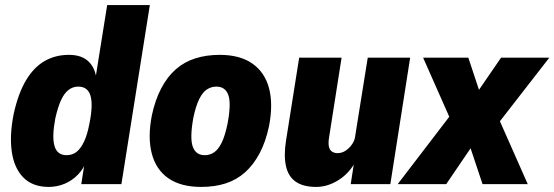

<svg xmlns="http://www.w3.org/2000/svg" viewBox="-20 -725 2183 756"><path d="M172 11Q109 11 72.5 -25.5Q36 -62 26.5 -127Q17 -192 34 -277Q52 -358 82.5 -409Q113 -460 155.5 -484.5Q198 -509 251 -509Q302 -509 329 -482.5Q356 -456 360 -411H355L402 -705H570L458 0H300L315 -95H322Q310 -61 286.5 -37Q263 -13 233.5 -1Q204 11 172 11ZM242 -114Q265 -114 281.5 -127Q298 -140 311 -167.5Q324 -195 332 -238Q347 -311 336.5 -347.5Q326 -384 288 -384Q267 -384 250 -371Q233 -358 220.5 -331Q208 -304 198 -260Q184 -187 194.5 -150.5Q205 -114 242 -114Z M772 11Q692 11 643 -23Q594 -57 577.5 -121Q561 -185 578 -271Q591 -332 615 -377.5Q639 -423 672 -452Q705 -481 748.5 -495Q792 -509 845 -509Q925 -509 974 -474.5Q1023 -440 1039.5 -377Q1056 -314 1039 -227Q1026 -166 1002 -121Q978 -76 945 -46.5Q912 -17 869 -3Q826 11 772 11ZM786 -114Q807 -114 823.5 -125.5Q840 -137 853 -163.5Q866 -190 876 -238Q891 -318 879 -351Q867 -384 832 -384Q812 -384 795 -373Q778 -362 764.5 -335Q751 -308 741 -260Q727 -181 739 -147.5Q751 -114 786 -114Z M1225 11Q1174 11 1144.5 -9.5Q1115 -30 1106 -71Q1097 -112 1106 -170L1158 -498H1325L1276 -186Q1272 -162 1275 -148Q1278 -134 1287.5 -128Q1297 -122 1309 -122Q1326 -122 1340.5 -131.5Q1355 -141 1366 -156.5Q1377 -172 1379 -192L1428 -498H1595L1517 0H1361L1375 -91H1381Q1356 -43 1313 -16Q1270 11 1225 11Z M1546 0 1774 -298 1773 -211 1646 -498H1824L1878 -335H1841L1953 -498H2143L1920 -211L1927 -296L2058 0H1880L1822 -174L1856 -175L1737 0Z"/></svg>

Font: Nunito Sans 10pt Condensed Black
Style: Italic
Weight: 900
Width: 3
Italic angle: -9°
Designer: Vernon Adams
Foundry: Vernon Adams
Version: Version 3.101;gftools[0.9.27]